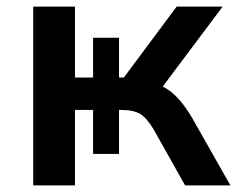

<svg xmlns="http://www.w3.org/2000/svg" viewBox="-20 -559 715 579"><path d="M80.1 0V-539.1H206.1V-325.2H260.7V-445.3H338.9V-325.2H353.5L512.7 -539.1H651.4L470.7 -297.9Q516.6 -276.4 559.6 -203.1L674.8 0H538.1L444.3 -167Q422.9 -203.1 402.8 -215.3Q382.8 -227.5 344.7 -227.5H338.9V-94.7H260.7V-227.5H206.1V0Z"/></svg>

Font: Min Sans SemiBold
Style: Regular
Weight: 600
Designer: Jinseong-Kim, NotoSansCJK, Nunito
Foundry: Jinseong-Kim
Version: Version 1.400;Glyphs 3.1.2 (3151)